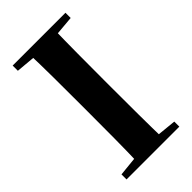

<svg xmlns="http://www.w3.org/2000/svg" viewBox="-228 -816 887 887"><g transform="rotate(-45 215.5 -372.0)"><path d="M43 0V-33L200 -49H229L388 -33V0ZM134 0Q137 -86 137.5 -173Q138 -260 138 -349V-394Q138 -483 137.5 -570Q137 -657 134 -744H297Q295 -658 294.5 -570.5Q294 -483 294 -394V-349Q294 -262 294.5 -174.5Q295 -87 297 0ZM43 -710V-744H388V-710L229 -696H200Z"/></g></svg>

Font: Noto Serif TC ExtraBold
Style: Regular
Weight: 800
Designer: Ryoko NISHIZUKA 西塚涼子 (kana & ideographs); Frank Grießhammer (Latin, Greek & Cyrillic); Wenlong ZHANG 张文龙 (bopomofo); San
Foundry: Adobe
Version: Version 2.002-H1;hotconv 1.1.0;makeotfexe 2.6.0